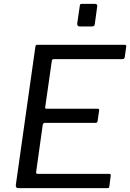

<svg xmlns="http://www.w3.org/2000/svg" viewBox="-20 -974 674 994"><path d="M163 -731Q164 -738 166 -740Q168 -742 174 -742H626Q636 -742 633 -729L626 -679Q625 -673 622.5 -670.5Q620 -668 612 -668H260Q254 -668 251.5 -666Q249 -664 248 -657L214 -419Q213 -415 215 -413Q217 -411 222 -411H486Q491 -411 492.5 -408.5Q494 -406 493 -400L485 -346Q484 -338 474 -338H212Q203 -338 201 -326L167 -83Q166 -74 174 -74H543Q550 -74 552 -72Q554 -70 553 -63L546 -9Q545 -3 543 -1.5Q541 0 535 0H75Q60 0 62 -17L163 -731ZM483 -939 471 -851Q470 -842 466.5 -839.5Q463 -837 453 -837H394Q385 -837 382 -841.5Q379 -846 380 -854L393 -943Q394 -950 396 -952Q398 -954 404 -954H472Q478 -954 481.5 -950Q485 -946 483 -939Z"/></svg>

Font: Libre Franklin
Style: Italic
Weight: 400
Italic angle: -8°
Designer: Pablo Impallari, Rodrigo Fuenzalida, Nhung Nguyen
Foundry: Impallari Type
Version: Version 3.000